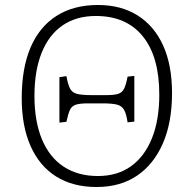

<svg xmlns="http://www.w3.org/2000/svg" viewBox="-20 -735 774 769"><path d="M367 14Q272 14 205 -28Q138 -70 102.5 -150Q67 -230 67 -342Q67 -462 102.5 -545Q138 -628 206.5 -671.5Q275 -715 372 -715Q465 -715 531.5 -673Q598 -631 633.5 -552.5Q669 -474 669 -362Q669 -245 632.5 -161Q596 -77 529 -31.5Q462 14 367 14ZM372 -30Q450 -30 504.5 -69Q559 -108 588.5 -181Q618 -254 618 -356Q618 -508 552 -589.5Q486 -671 364 -671Q286 -671 231 -633.5Q176 -596 147 -524Q118 -452 118 -351Q118 -249 148 -177Q178 -105 235 -67.5Q292 -30 372 -30ZM218 -244V-426L246 -430Q252 -397 260.5 -380.5Q269 -364 288.5 -359Q308 -354 347 -354H405Q437 -354 453 -359Q469 -364 477 -380Q485 -396 491 -428L518 -431V-248L491 -245Q486 -279 477 -295Q468 -311 448.5 -316Q429 -321 390 -321H332Q301 -321 284.5 -316Q268 -311 260.5 -295.5Q253 -280 246 -247Z"/></svg>

Font: Literata ExtraLight
Style: Regular
Weight: 250
Designer: Latin by Veronika Burian and Jose Scaglione. Greek by Irene Vlachou. Cyrillic by Vera Evstafieva.
Foundry: TypeTogether
Version: Version 3.103;gftools[0.9.29]